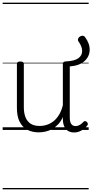

<svg xmlns="http://www.w3.org/2000/svg" viewBox="-20 -976 694 1442"><path d="M270 18Q222 18 185 -1.5Q148 -21 127.5 -61.5Q107 -102 107 -166V-496Q107 -505 113 -509.5Q119 -514 132 -514Q146 -514 152.5 -509.5Q159 -505 159 -496V-171Q159 -127 171.5 -95.5Q184 -64 210 -47Q236 -30 277 -30Q306 -30 333 -39Q360 -48 383 -66.5Q406 -85 424 -115Q442 -145 452 -186V-496Q452 -506 458.5 -510.5Q465 -515 479 -515Q541 -518 569.5 -539.5Q598 -561 597 -594.5Q596 -628 569 -665Q563 -675 566.5 -685Q570 -695 580 -701.5Q590 -708 601 -707.5Q612 -707 619 -697Q655 -648 653.5 -599.5Q652 -551 614.5 -517Q577 -483 504 -477V-93Q504 -73 508.5 -58.5Q513 -44 523 -36.5Q533 -29 547 -29Q557 -29 567 -32.5Q577 -36 587 -43Q597 -50 607 -61Q613 -67 620 -66.5Q627 -66 633 -59Q638 -54 639.5 -47Q641 -40 636 -34Q625 -19 609 -7Q593 5 575 12Q557 19 537 19Q517 19 502 13Q487 7 476 -5Q465 -17 459 -35Q453 -53 452 -76V-97Q437 -63 415.5 -41Q394 -19 370 -6Q346 7 320.5 12.5Q295 18 270 18ZM0 436H646V446H0ZM0 -20H646V0H0ZM0 -505H646V-500H0ZM0 -956H646V-946H0Z"/></svg>

Font: Playwrite HU Guides
Style: Regular
Weight: 400
Designer: Veronika Burian, José Scaglione
Foundry: TypeTogether
Version: Version 1.003